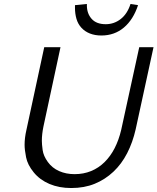

<svg xmlns="http://www.w3.org/2000/svg" viewBox="-20 -938 794 968"><path d="M339 10Q278 10 229.5 -10.5Q181 -31 150 -69Q119 -107 111.5 -145Q104 -183 104 -208Q104 -243 113 -282L203 -700H285L199 -300Q191 -261 191 -228Q191 -211 195 -181.5Q199 -152 221 -121.5Q243 -91 278 -75.5Q313 -60 356 -60Q401 -60 439 -75.5Q477 -91 507 -120.5Q537 -150 558 -191Q579 -232 591 -283L682 -700H754L664 -286Q649 -220 621 -165.5Q593 -111 551.5 -72Q510 -33 457.5 -11.5Q405 10 339 10ZM491 -759Q459 -759 433.5 -769Q408 -779 390.5 -798Q373 -817 365.5 -843Q358 -869 358 -898Q358 -905 358 -912L418 -918Q418 -915 418 -911Q418 -870 442 -843Q466 -816 513 -816Q555 -816 588.5 -842Q622 -868 638 -918L676 -912Q652 -839 604.5 -799Q557 -759 491 -759Z"/></svg>

Font: Isabella Sans
Style: Italic
Weight: 400
Italic angle: -12°
Designer: Christian Thalmann (Catharsis Fonts), Cristiano Sobral
Foundry: The Isabella Sans Project Authors
Version: Version 2.026; ttfautohint (v1.8.4.7-5d5b-dirty)